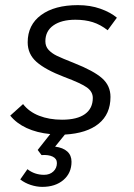

<svg xmlns="http://www.w3.org/2000/svg" viewBox="-20 -515 521 749"><path d="M411 -137Q411 -70 365 -32.5Q319 5 233 10L195 57Q226 61 242.5 76Q259 91 259 116Q259 160 227.5 187Q196 214 145 214Q123 214 100 206.5Q77 199 59 185L87 145Q115 167 152 167Q174 167 188 154Q202 141 202 121Q202 104 185.5 96Q169 88 142 90L127 70L176 8Q124 3 84 -15.5Q44 -34 20 -64L70 -109Q93 -79 132.5 -63.5Q172 -48 222 -48Q281 -48 311.5 -70Q342 -92 342 -133Q342 -157 319.5 -173.5Q297 -190 230 -215Q157 -243 122.5 -273.5Q88 -304 88 -350Q88 -418 140.5 -456.5Q193 -495 284 -495Q332 -495 371.5 -481Q411 -467 436 -446L400 -397Q372 -419 342 -428.5Q312 -438 274 -438Q220 -438 188.5 -416Q157 -394 157 -354Q157 -334 169.5 -320.5Q182 -307 201.5 -297.5Q221 -288 269 -269Q345 -239 378 -210Q411 -181 411 -137Z"/></svg>

Font: Niramit Light
Style: Italic
Weight: 300
Italic angle: -10°
Designer: Katatrad Aksorn Co.,Ltd.
Foundry: Cadson Demak Co.,Ltd.
Version: Version 1.000; ttfautohint (v1.6)